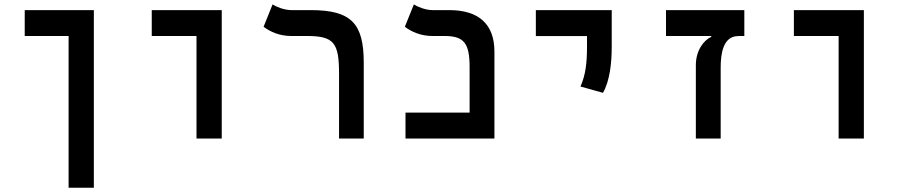

<svg xmlns="http://www.w3.org/2000/svg" viewBox="-20 -632 4142 876"><path d="M408.2 224.6V-585.9H92.8V-467.8H293V224.6Z M876.5 0H991.7V-585.9H672.4V-467.8H876.5Z M1639.6 -346.2C1639.6 -524.9 1583 -585.9 1397 -585.9H1309.1C1275.4 -585.9 1238.3 -602.1 1223.6 -611.8L1182.6 -509.8C1212.4 -487.3 1255.4 -467.8 1307.6 -467.8H1379.9C1504.4 -467.8 1526.9 -436.5 1526.9 -294.9V0H1639.6Z M1830.1 0H2235.8V-396.5C2235.8 -521 2165.5 -585.9 2029.3 -585.9H1953.6C1919.9 -585.9 1882.8 -602.1 1868.2 -611.8L1827.1 -509.8C1856.9 -487.3 1899.9 -467.8 1952.1 -467.8H2007.3C2096.2 -467.8 2122.6 -436.5 2122.6 -325.7V-118.2H1830.1Z M2731 -208.5C2762.2 -262.7 2771 -344.2 2771 -419.9V-585.9H2424.8V-467.3H2658.2V-419.9C2658.2 -344.2 2651.9 -290.5 2628.4 -237.3Z M3376 -585.9H3018.6V-467.8H3225.1V-463.9C3193.4 -449.7 3154.8 -404.8 3154.8 -334.5V0H3268.1V-325.2C3268.1 -387.7 3279.8 -467.3 3347.7 -467.3L3345.7 -467.8H3376Z M3806.2 0H3921.4V-585.9H3602.1V-467.8H3806.2Z"/></svg>

Font: Cascadia Code PL SemiBold
Style: Regular
Weight: 600
Monospace: yes
Designer: Aaron Bell
Foundry: Saja Typeworks
Version: Version 2404.023